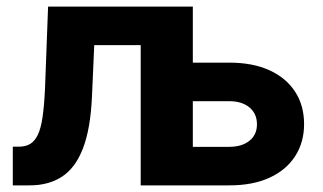

<svg xmlns="http://www.w3.org/2000/svg" viewBox="-20 -559 974 579"><path d="M18.6 0V-116.7H37.6Q57.1 -116.7 71 -125Q85 -133.3 94.2 -152.8Q103.5 -172.4 108.4 -206.3Q113.3 -240.2 115.7 -291L125 -539.1H550.3V0H404.3V-422.9H264.2L257.3 -266.6Q252.9 -170.4 230.2 -111.6Q207.5 -52.7 167.2 -26.4Q127 0 69.3 0ZM510.7 -370.1H671.9Q742.7 -370.1 793 -346.9Q843.3 -323.7 870.1 -282.2Q897 -240.7 897 -184.6Q897 -129.9 870.1 -88.1Q843.3 -46.4 793 -23.2Q742.7 0 671.9 0H416V-539.1H561.5V-116.2H670.9Q709.5 -116.2 732.2 -134.5Q754.9 -152.8 754.9 -184.1Q754.9 -216.3 732.2 -235.1Q709.5 -253.9 670.9 -253.9H510.7Z"/></svg>

Font: Inter 18pt
Style: Bold
Weight: 700
Designer: Rasmus Andersson
Foundry: rsms
Version: Version 4.001;git-66647c0bb